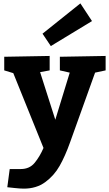

<svg xmlns="http://www.w3.org/2000/svg" viewBox="-20 -869 641 1129"><path d="M4.9 -535.2 272 -540V-455.1L215.8 -444.8L305.2 -165L390.1 -441.9L332 -455.1V-535.2L601.1 -540V-455.1L539.1 -441.9L392.1 -32.2Q363.3 48.8 330.6 106.4Q297.9 164.1 245.8 202.1Q193.8 240.2 120.1 240.2Q99.1 240.2 66.2 236.6Q33.2 232.9 22.9 231.9L37.1 125H102.1Q153.8 125 183.8 88.4Q213.9 51.8 235.8 1L58.1 -439L4.9 -455.1ZM230 -670.9 278.8 -598.1 521 -745.1 452.6 -849.1Z"/></svg>

Font: Kadwa
Style: Bold
Weight: 700
Designer: Sol Matas
Foundry: Sol Matas
Version: Version 1.001;PS 001.000;hotconv 1.0.70;makeotf.lib2.5.58329